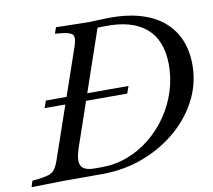

<svg xmlns="http://www.w3.org/2000/svg" viewBox="-110 -804 997 897"><g transform="rotate(-10 388.5 -355.0)"><path d="M93 -350 105 -384H497L485 -350ZM-31 3 -22 -26 -1 -28Q35 -32 54.5 -38Q74 -44 85 -58.5Q96 -73 105 -99L280 -607Q295 -649 284 -663.5Q273 -678 223 -682L201 -684L211 -713L365 -710L451 -713Q560 -716 638.5 -686Q717 -656 760.5 -595Q804 -534 808 -447Q812 -356 774 -275.5Q736 -195 665.5 -133Q595 -71 502.5 -35.5Q410 0 305 0H119ZM274 -32H308Q372 -32 430.5 -54Q489 -76 538.5 -116Q588 -156 624.5 -209Q661 -262 681 -325Q701 -388 700 -455Q698 -568 631 -624.5Q564 -681 437 -678L364 -677L407 -692L217 -138Q198 -81 211 -56.5Q224 -32 274 -32Z"/></g></svg>

Font: Baskervville Medium
Style: Italic
Weight: 500
Italic angle: -18°
Version: Version 1.100